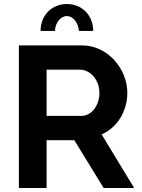

<svg xmlns="http://www.w3.org/2000/svg" viewBox="-20 -936 705 956"><path d="M254 -782C254 -822 282 -856 313 -856C343 -856 369 -825 373 -782H444C444 -859 389 -916 313 -916C237 -916 182 -859 182 -782ZM74 0H212V-238H350L496 0H648L486 -267C564 -300 614 -383 614 -474C614 -590 519 -710 388 -710H74ZM212 -359V-589H379C428 -589 475 -540 475 -474C475 -410 436 -359 385 -359Z"/></svg>

Font: FIGSv2-sans-serif
Style: Bold
Weight: 700
Designer: Matt McInerney, Pablo Impallari, Rodrigo Fuenzalida,Mirko Velimirovic
Foundry: Matt McInerney, Pablo Impallari, Rodrigo Fuenzalida
Version: Version 4.021;hotconv 1.0.109;makeotfexe 2.5.65596